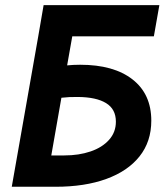

<svg xmlns="http://www.w3.org/2000/svg" viewBox="-20 -713 628 733"><path d="M24.9 0 126 -574.2 146.5 -693.4H588.4L567.4 -574.2H255.9L236.3 -463.4Q259.8 -465.8 286.1 -465.8Q414.1 -465.8 485.8 -409.9Q557.6 -354 557.6 -252.4Q557.6 -172.4 512.7 -116Q467.8 -59.6 385.7 -29.8Q303.7 0 192.4 0ZM175.8 -119.6H225.6Q281.2 -119.6 325.7 -134.8Q370.1 -149.9 396.2 -179Q422.4 -208 422.4 -248.5Q422.4 -296.4 385 -319.3Q347.7 -342.3 276.9 -342.8Q243.2 -343.3 214.4 -339.8Z"/></svg>

Font: CaskaydiaCove NF
Style: Bold Italic
Weight: 700
Italic angle: -10°
Designer: Aaron Bell
Foundry: Saja Typeworks
Version: Version 2111.001; VTT 6.35;Nerd Fonts 3.2.1